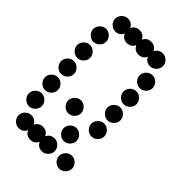

<svg xmlns="http://www.w3.org/2000/svg" viewBox="-205 -761 843 843"><g transform="rotate(45 216.0 -340.0)"><path d="M300 -12Q288 -24 288 -40Q288 -56 300 -68Q312 -80 328 -80Q344 -80 356 -68Q368 -56 368 -40Q368 -24 356 -12Q344 0 328 0Q312 0 300 -12ZM76 -80Q101 -80 112 -57Q123 -80 148 -80Q173 -80 184 -57Q195 -80 220 -80Q236 -80 248 -68Q260 -56 260 -40Q260 -24 248 -12Q236 0 220 0Q195 0 184 -23Q173 0 148 0Q123 0 112 -23Q101 0 76 0Q60 0 48 -12Q36 -24 36 -40Q36 -56 48 -68Q60 -80 76 -80ZM228 -112Q216 -124 216 -140Q216 -156 228 -168Q240 -180 256 -180Q272 -180 284 -168Q296 -156 296 -140Q296 -124 284 -112Q272 -100 256 -100Q240 -100 228 -112ZM12 -112Q0 -124 0 -140Q0 -156 12 -168Q24 -180 40 -180Q56 -180 68 -168Q80 -156 80 -140Q80 -124 68 -112Q56 -100 40 -100Q24 -100 12 -112ZM300 -212Q288 -224 288 -240Q288 -256 300 -268Q312 -280 328 -280Q344 -280 356 -268Q368 -256 368 -240Q368 -224 356 -212Q344 -200 328 -200Q312 -200 300 -212ZM156 -212Q144 -224 144 -240Q144 -256 156 -268Q168 -280 184 -280Q200 -280 212 -268Q224 -256 224 -240Q224 -224 212 -212Q200 -200 184 -200Q168 -200 156 -212ZM12 -212Q0 -224 0 -240Q0 -256 12 -268Q24 -280 40 -280Q56 -280 68 -268Q80 -256 80 -240Q80 -224 68 -212Q56 -200 40 -200Q24 -200 12 -212ZM300 -312Q288 -324 288 -340Q288 -356 300 -368Q312 -380 328 -380Q344 -380 356 -368Q368 -356 368 -340Q368 -324 356 -312Q344 -300 328 -300Q312 -300 300 -312ZM12 -312Q0 -324 0 -340Q0 -356 12 -368Q24 -380 40 -380Q56 -380 68 -368Q80 -356 80 -340Q80 -324 68 -312Q56 -300 40 -300Q24 -300 12 -312ZM300 -412Q288 -424 288 -440Q288 -456 300 -468Q312 -480 328 -480Q344 -480 356 -468Q368 -456 368 -440Q368 -424 356 -412Q344 -400 328 -400Q312 -400 300 -412ZM12 -412Q0 -424 0 -440Q0 -456 12 -468Q24 -480 40 -480Q56 -480 68 -468Q80 -456 80 -440Q80 -424 68 -412Q56 -400 40 -400Q24 -400 12 -412ZM300 -512Q288 -524 288 -540Q288 -556 300 -568Q312 -580 328 -580Q344 -580 356 -568Q368 -556 368 -540Q368 -524 356 -512Q344 -500 328 -500Q312 -500 300 -512ZM12 -512Q0 -524 0 -540Q0 -556 12 -568Q24 -580 40 -580Q56 -580 68 -568Q80 -556 80 -540Q80 -524 68 -512Q56 -500 40 -500Q24 -500 12 -512ZM76 -680Q101 -680 112 -657Q123 -680 148 -680Q173 -680 184 -657Q195 -680 220 -680Q245 -680 256 -657Q267 -680 292 -680Q308 -680 320 -668Q332 -656 332 -640Q332 -624 320 -612Q308 -600 292 -600Q267 -600 256 -623Q245 -600 220 -600Q195 -600 184 -623Q173 -600 148 -600Q123 -600 112 -623Q101 -600 76 -600Q60 -600 48 -612Q36 -624 36 -640Q36 -656 48 -668Q60 -680 76 -680Z"/></g></svg>

Font: Dotrice Condensed
Style: Regular
Weight: 400
Width: 2
Monospace: yes
Designer: Paul Flo Williams
Foundry: His Deeds Are Dust
Version: Version 1.001